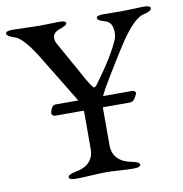

<svg xmlns="http://www.w3.org/2000/svg" viewBox="-76 -724 764 801"><g transform="rotate(-10 306.5 -324.0)"><path d="M264 -108V-256Q264 -265 263 -269H142Q137 -269 132.5 -272.5Q128 -276 128 -281Q128 -290 134.5 -302.5Q141 -315 152 -315H248Q242 -326 239 -330L122 -522Q67 -610 33 -620Q0 -630 0 -642Q0 -653 29 -653Q42 -653 81.5 -651.5Q121 -650 146 -650Q163 -650 190 -651Q217 -652 226 -652Q255 -652 255 -641Q255 -632 222 -621Q194 -611 194 -588Q194 -574 203 -560L295 -395Q317 -357 323 -357Q325 -357 327.5 -358.5Q330 -360 333 -363.5Q336 -367 338.5 -371Q341 -375 346.5 -382Q352 -389 356 -395Q414 -476 440 -534Q447 -549 447 -568Q447 -612 417 -620Q384 -629 384 -640Q384 -651 413 -651Q428 -651 451 -650.5Q474 -650 488 -650Q508 -650 541 -651.5Q574 -653 584 -653Q613 -653 613 -642Q613 -629 580 -622Q540 -614 480 -526Q427 -445 369 -346Q355 -319 353 -315H477Q483 -315 487.5 -310.5Q492 -306 490 -301Q478 -269 459 -269H344V-108Q344 -74 364.5 -52.5Q385 -31 423 -24Q456 -18 456 -6Q456 5 427 5Q399 5 365.5 2.5Q332 0 310 0Q286 0 247.5 2.5Q209 5 182 5Q153 5 153 -6Q153 -18 186 -24Q264 -38 264 -108Z"/></g></svg>

Font: EB Garamond SC 12
Style: Regular
Weight: 400
Version: Version 0.016 ; ttfautohint (v0.97) -l 8 -r 50 -G 200 -x 0 -